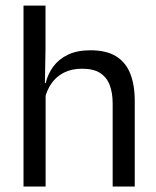

<svg xmlns="http://www.w3.org/2000/svg" viewBox="-20 -683 573 703"><path d="M473.4 0H392.5V-303.7Q392.5 -343 381.7 -371.5Q371 -399.9 346.7 -415.7Q322.3 -431.4 280.6 -431.4Q242 -431.4 213.9 -417Q185.9 -402.5 168.6 -377.8Q151.3 -353.1 144.3 -321.6L126.6 -378.9H147.4Q155.1 -412.1 175.1 -439.3Q195.1 -466.5 228.8 -482.7Q262.5 -498.9 311 -498.9Q369.2 -498.9 404.7 -477.1Q440.3 -455.2 456.8 -413.8Q473.4 -372.3 473.4 -312.6ZM147 0H66.1V-662.5H146.6V-503.7L144.2 -363.3L147 -357.1Z"/></svg>

Font: Anek Malayalam Medium
Style: Regular
Weight: 500
Designer: Maithili Shingre (Malayalam) & Yesha Goshar (Latin)
Foundry: Ek Type
Version: Version 1.003